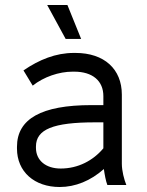

<svg xmlns="http://www.w3.org/2000/svg" viewBox="-20 -741 589 769"><path d="M243 -585H305L250 -721H169ZM219 8C282 8 343 -17 396 -64C399 -42 404 -15 410 0H486C477 -22 468 -57 468 -85V-362C468 -464 398 -529 282 -529H276C203 -529 137 -502 74 -459L111 -398C155 -433 216 -454 271 -454H277C351 -454 394 -417 394 -356V-320H346C146 -320 48 -265 48 -153V-146C48 -53 118 8 219 8ZM223 -66C164 -66 124 -98 124 -149V-154C124 -223 193 -251 361 -251H394V-147C353 -98 293 -66 223 -66Z"/></svg>

Font: Fixel Text Regular
Style: Regular
Weight: 400
Width: 4
Designer: AlfaBravo + MacPaw
Foundry: Kyrylo Tkachov, Marchela Mozhyna, Serhii Makarenko, Maria Weinstein, Zakhar Kryvoshyya
Version: Version 1.211